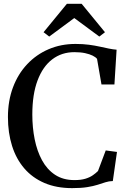

<svg xmlns="http://www.w3.org/2000/svg" viewBox="-20 -985 680 1016"><path d="M362 10.5Q278.5 10.5 215 -16.8Q151.5 -44 108.5 -94Q65.5 -144 43.8 -213Q22 -282 22 -365.5Q22 -452 48.8 -523Q75.5 -594 123.8 -645.2Q172 -696.5 237.2 -724.5Q302.5 -752.5 379.5 -752.5Q419 -752.5 450.8 -748.2Q482.5 -744 508.2 -738.2Q534 -732.5 556 -728Q578 -723.5 597 -722L585.5 -538H517L493.5 -673.5Q486.5 -682.5 470.5 -690.5Q454.5 -698.5 430.2 -703.8Q406 -709 373.5 -709Q306.5 -709 256.5 -671Q206.5 -633 178.8 -559.5Q151 -486 151 -379Q151 -310.5 163.5 -248Q176 -185.5 202.5 -136.8Q229 -88 271.5 -60Q314 -32 374 -32Q408 -32 431.8 -39.2Q455.5 -46.5 471.5 -57.8Q487.5 -69 498.5 -80L539.5 -189L599 -181L577 -27Q556.5 -26.5 537.8 -20.5Q519 -14.5 496.5 -7.2Q474 0 441.8 5.2Q409.5 10.5 362 10.5ZM240.5 -791.5 210.5 -814.5 334 -965H412L535.5 -814.5L505.5 -791.5L373 -889.5Z"/></svg>

Font: Merriweather 72pt Medium
Style: Regular
Weight: 500
Version: Version 2.100